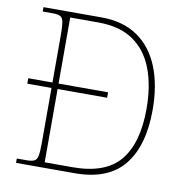

<svg xmlns="http://www.w3.org/2000/svg" viewBox="-80 -791 837 867"><g transform="rotate(10 338.5 -357.0)"><path d="M50 0V-20H95Q119 -20 130.5 -26Q142 -32 145.5 -51Q149 -70 149 -108V-361H38V-386H149V-605Q149 -644 145.5 -663Q142 -682 131 -688Q120 -694 98 -694H50V-714H315Q415 -714 481.5 -668.5Q548 -623 582 -539.5Q616 -456 616 -342Q616 -178 544 -89Q472 0 319 0ZM305 -25Q455 -25 521.5 -105Q588 -185 588 -342Q588 -447 558.5 -525Q529 -603 467 -646Q405 -689 306 -689H177V-386H404V-361H177V-25Z"/></g></svg>

Font: Noto Serif Tamil Thin
Style: Regular
Weight: 100
Designer: Indian Type Foundry, Tom Grace, and the Monotype Design Team
Foundry: Monotype Imaging Inc.
Version: Version 2.004; ttfautohint (v1.8.4.7-5d5b)